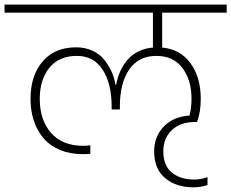

<svg xmlns="http://www.w3.org/2000/svg" viewBox="-52 -760 1001 831"><path d="M-32.2 -705.1V-740.2H929.2V-705.1H649.9V-554.2Q728.5 -546.9 772.7 -486.1Q816.9 -425.3 816.9 -332Q816.9 -274.9 800.8 -231.9H793Q727.5 -231.9 691.2 -196.3Q654.8 -160.6 654.8 -106Q654.8 -43 692.1 -12.9Q729.5 17.1 788.1 17.1Q816.4 17.1 846.2 6.8V41Q815.9 50.8 784.2 50.8Q710.9 50.8 663.1 11.2Q615.2 -28.3 615.2 -105Q615.2 -168.5 656.5 -211.9Q697.8 -255.4 768.1 -259.8Q776.9 -293 776.9 -332Q776.9 -413.6 737.5 -465.8Q698.2 -518.1 625 -518.1Q547.9 -518.1 507.3 -459.2Q466.8 -400.4 466.8 -297.9V-286.1H431.2V-297.9Q431.2 -398.4 392.3 -458.3Q353.5 -518.1 280.8 -518.1Q203.1 -518.1 161.6 -466.6Q120.1 -415 120.1 -332Q120.1 -240.7 168.9 -184.8Q217.8 -128.9 309.1 -128.9Q319.3 -128.9 338.9 -130.9V-94.2Q322.3 -92.8 306.2 -92.8Q251.5 -92.8 208 -110.8Q164.6 -128.9 136.7 -161.4Q108.9 -193.8 94.5 -237.1Q80.1 -280.3 80.1 -332Q80.1 -433.1 132.6 -494.1Q185.1 -555.2 276.9 -555.2Q316.4 -555.2 348.1 -540.5Q379.9 -525.9 399.7 -501Q419.4 -476.1 431.2 -449.2Q442.9 -422.4 448.2 -392.1H450.2Q454.6 -414.6 461.9 -435.3Q469.2 -456.1 482.2 -477.1Q495.1 -498 512.5 -513.9Q529.8 -529.8 554.7 -540.8Q579.6 -551.8 609.9 -554.2V-705.1Z"/></svg>

Font: SVN-Poppins ExtraLight
Style: Regular
Weight: 200
Designer: Ninad Kale (Devanagari), Jonny Pinhorn (Latin)
Foundry: Indian Type Foundry
Version: Version 3.002 2017